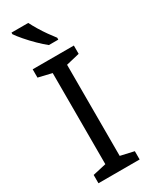

<svg xmlns="http://www.w3.org/2000/svg" viewBox="-241 -993 820 1042"><g transform="rotate(-30 169.5 -472.0)"><path d="M298 0H40V-52L124 -71V-642L40 -662V-714H298V-662L214 -642V-71L298 -52ZM145 -944Q156 -922 172.5 -894.5Q189 -867 207.5 -841Q226 -815 241 -796V-784H182Q159 -802 130 -830.5Q101 -859 76.5 -887.5Q52 -916 40 -934V-944Z"/></g></svg>

Font: Noto Sans Old Persian
Style: Regular
Weight: 400
Designer: Monotype Design Team
Foundry: Monotype Imaging Inc.
Version: Version 2.001; ttfautohint (v1.8.4.7-5d5b)